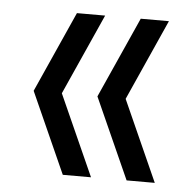

<svg xmlns="http://www.w3.org/2000/svg" viewBox="-39 -533 493 503"><g transform="rotate(5 207.0 -281.5)"><path d="M143.8 -68.7 48.6 -281.3 143.8 -493.9H218L122.7 -281.3L218 -68.7ZM311.6 -68.7 216.3 -281.3 311.6 -493.9H385.7L290.5 -281.3L385.7 -68.7Z"/></g></svg>

Font: Encode Sans Condensed Thin
Style: Regular
Weight: 100
Width: 3
Designer: Multiple Designers
Foundry: Impallari Type
Version: Version 3.002